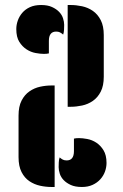

<svg xmlns="http://www.w3.org/2000/svg" viewBox="-20 -746 490 766"><path d="M250 -726H262Q284 -726 307.5 -721Q331 -716 350.5 -702.5Q370 -689 382 -665.5Q394 -642 394 -606V-440Q394 -404 382 -380.5Q370 -357 350.5 -343.5Q331 -330 307.5 -325Q284 -320 262 -320H250ZM405 -96Q405 -79 399 -62Q393 -45 380.5 -31Q368 -17 349.5 -8.5Q331 0 307 0Q280 0 262.5 -8Q245 -16 234 -27.5Q223 -39 218.5 -53Q214 -67 214 -79Q214 -86 214.5 -98Q215 -110 218 -118Q225 -112 231 -109Q237 -106 246 -106Q275 -106 275 -143V-193Q283 -195 295 -195Q309 -195 328 -191.5Q347 -188 364 -177Q381 -166 393 -146.5Q405 -127 405 -96ZM198 0H186Q163 0 140 -5Q117 -10 97.5 -23Q78 -36 66 -59.5Q54 -83 54 -119V-285Q54 -321 66 -344.5Q78 -368 97.5 -381.5Q117 -395 140 -400Q163 -405 186 -405H198ZM45 -630Q45 -647 51 -664Q57 -681 69 -695Q81 -709 99.5 -717.5Q118 -726 144 -726Q170 -726 187.5 -718Q205 -710 216 -698.5Q227 -687 231.5 -673Q236 -659 236 -647Q236 -640 235.5 -628Q235 -616 232 -608Q225 -614 219 -617Q213 -620 204 -620Q175 -620 175 -583V-533Q167 -531 155 -531Q141 -531 122 -534.5Q103 -538 86 -549Q69 -560 57 -579Q45 -598 45 -630Z"/></svg>

Font: Kenia
Style: Regular
Weight: 400
Designer: Julia Petretta
Foundry: Julia Petretta
Version: Version 1.001